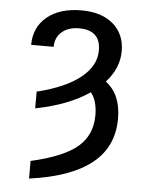

<svg xmlns="http://www.w3.org/2000/svg" viewBox="-54 -597 651 854"><g transform="rotate(5 271.5 -170.0)"><path d="M107.9 -100.6V-175.3Q233.9 -206.1 300.8 -259.3Q367.7 -312.5 367.7 -381.8Q367.7 -472.2 272 -472.2Q224.1 -472.2 195.1 -447.3Q166 -422.4 166 -380.4H65.4Q65.4 -459 122.3 -505.9Q179.2 -552.7 275.9 -552.7Q365.2 -552.7 417.2 -508.1Q469.2 -463.4 469.2 -387.2Q469.2 -311 410.6 -246.6Q479 -195.3 479 -87.4Q479 39.6 385.5 113.8Q292 188 107.9 212.9V134.3Q253.4 101.1 315.4 48.1Q377.4 -4.9 377.4 -93.3Q377.4 -156.7 348.6 -193.4Q253.9 -128.9 107.9 -100.6Z"/></g></svg>

Font: Inter
Style: Regular
Weight: 400
Designer: Rasmus Andersson
Foundry: rsms
Version: Version 4.001;git-9221beed3